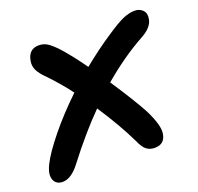

<svg xmlns="http://www.w3.org/2000/svg" viewBox="-104 -614 758 735"><g transform="rotate(-20 275.0 -246.5)"><path d="M32.2 15.1Q16.1 15.1 5.9 5.9Q-4.4 -3.4 -5.6 -21.5Q-6.8 -39.6 6.8 -66.9Q26.4 -106.4 75.7 -167.2Q125 -228 190.9 -291Q156.7 -336.9 111.8 -383.8Q89.4 -405.3 80.1 -423.8Q70.8 -442.4 75.2 -463.9Q83.5 -507.8 124 -507.8Q143.1 -507.8 158.4 -498.3Q173.8 -488.8 198.2 -462.9Q231.9 -425.3 274.9 -365.2Q339.4 -417.5 394 -453.1Q441.9 -485.4 467.3 -496.1Q492.7 -506.8 514.2 -506.8Q534.2 -506.8 546.9 -493.9Q559.6 -481 555.2 -458Q549.8 -425.8 505.9 -401.9Q418.9 -354 333 -280.8Q400.4 -178.7 428.2 -126Q461.9 -57.1 455.1 -25.9Q448.7 13.2 408.2 13.2Q388.7 13.2 375 2.7Q361.3 -7.8 349.1 -36.1Q312 -113.3 252 -204.1Q180.2 -132.3 101.1 -28.8Q66.9 15.1 32.2 15.1Z"/></g></svg>

Font: Shantell Sans Normal
Style: Italic
Weight: 500
Italic angle: -11.31°
Designer: Stephen Nixon, Anya Danilova, Shantell Martin
Foundry: Arrow Type
Version: Version 1.006;[559af2be0]